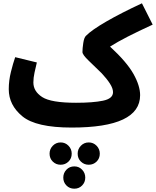

<svg xmlns="http://www.w3.org/2000/svg" viewBox="-20 -751 944 1162"><path d="M828 -175Q828 -232 787.5 -304Q747 -376 646 -469Q690 -497 752.5 -529Q815 -561 904 -602L839 -731Q712 -672 623 -620.5Q534 -569 500 -534Q489 -524 484 -491Q479 -458 479 -436Q479 -420 516.5 -384Q554 -348 595 -308Q626 -275 645 -245.5Q664 -216 664 -193Q664 -154 603 -141.5Q542 -129 440 -129L414 21Q828 21 828 -175ZM414 21 460 -11 440 -129Q289 -129 235.5 -163.5Q182 -198 182 -252Q182 -280 189 -312Q196 -344 203 -373L72 -405Q59 -368 46 -315.5Q33 -263 33 -211Q33 -115 115.5 -47Q198 21 414 21ZM347 246Q375 246 394.5 227Q414 208 414 179Q414 151 394.5 131Q375 111 347 111Q319 111 299.5 131Q280 151 280 179Q280 208 299.5 227Q319 246 347 246ZM517 246Q545 246 564.5 227Q584 208 584 179Q584 151 564.5 131Q545 111 517 111Q489 111 469.5 131Q450 151 450 179Q450 208 469.5 227Q489 246 517 246ZM430 391Q458 391 477 371.5Q496 352 496 324Q496 296 477 276Q458 256 430 256Q401 256 382 276Q363 296 363 324Q363 352 382 371.5Q401 391 430 391Z"/></svg>

Font: Noto Sans Arabic SemiCondensed Extra
Style: Regular
Weight: 800
Width: 4
Designer: Nadine Chahine - Monotype Design Team
Foundry: Monotype Imaging Inc.
Version: Version 1.902